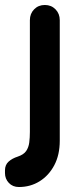

<svg xmlns="http://www.w3.org/2000/svg" viewBox="-40 -555 335 771"><path d="M200 10Q200 67 178 108.5Q156 150 119 173Q82 196 36 196Q11 196 -4.5 179.5Q-20 163 -20 140V129Q-20 107 -5.5 94Q9 81 31 74Q55 66 65 51.5Q75 37 77.5 17Q80 -3 80 -25V-474Q80 -500 97 -517.5Q114 -535 140 -535Q166 -535 183 -517.5Q200 -500 200 -474Z"/></svg>

Font: Quicksand Light
Style: Bold
Weight: 700
Version: Version 3.004